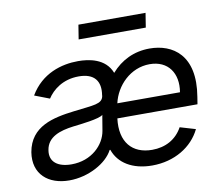

<svg xmlns="http://www.w3.org/2000/svg" viewBox="-80 -825 1086 936"><g transform="rotate(-10 462.5 -357.0)"><path d="M600.9 11.4C711.6 11.4 801.1 -44 840.9 -126.4L764.2 -149.1C733 -92.3 679 -63.9 613.6 -63.9C516 -63.9 458.1 -127.8 472.7 -244.3H869.3L875 -279.8C909.1 -483 799.7 -552.6 686.1 -552.6C608.7 -552.6 544 -520.6 496.1 -465.6C467 -541.5 383.9 -552.6 332.4 -552.6C250 -552.6 150.6 -524.1 92.3 -424.7L166.2 -396.3C191.8 -436.1 242.9 -478.7 322.4 -478.7C399.1 -478.7 430.4 -437.5 419 -367.9V-365.1C411.9 -325.3 370.7 -328.1 269.9 -315.3C166.2 -302.6 52.6 -279.8 31.2 -154.8C14.2 -48.3 86.6 12.8 190.3 12.8C285.5 12.8 377.8 -38.4 409.1 -99.4H412.3C435.4 -32 502.5 11.4 600.9 11.4ZM115.1 -150.6C125 -214.5 187.5 -234.4 254.3 -242.9C289.8 -247.2 386.4 -257.1 403.4 -274.1L390.6 -197.4C379.3 -129.3 313.9 -62.5 214.5 -62.5C147.7 -62.5 105.1 -92.3 115.1 -150.6ZM353.7 -656.2H686.1L697.4 -727.3H365.1ZM485.4 -316.8C504.3 -401.3 577.4 -477.3 673.3 -477.3C764.2 -477.3 811.1 -409.1 795.5 -316.8Z"/></g></svg>

Font: Magic Ui Pro
Style: Italic
Weight: 400
Italic angle: -9.39999°
Designer: Stefan Endress, Andreas Faust
Version: Version 1.000;FEAKit 1.0